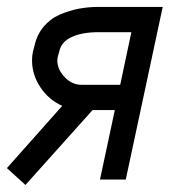

<svg xmlns="http://www.w3.org/2000/svg" viewBox="-20 -520 491 556"><path d="M312.5 -201.2H248L53.7 15.6L0 -33.2L160.2 -213.4Q121.1 -231 96.9 -267.3Q72.8 -303.7 72.8 -344.7Q72.8 -360.8 76.7 -375.5L79.6 -386.2Q86.4 -418.5 105.7 -441.9Q125 -465.3 152.3 -477.3Q179.7 -489.3 207.3 -494.6Q234.9 -500 265.1 -500H451.2L344.2 0H269.5ZM360.4 -426.8H265.1Q217.8 -426.8 187.5 -412.8Q157.2 -398.9 151.4 -370.1L147.9 -357.9Q146 -350.1 146 -344.7Q146 -319.3 167 -296.9Q188 -274.4 216.8 -274.4H328.1Z"/></svg>

Font: Anka/Coder Narrow
Style: Italic
Weight: 400
Width: 3
Italic angle: -12°
Monospace: yes
Version: Version 001.100